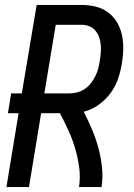

<svg xmlns="http://www.w3.org/2000/svg" viewBox="-20 -755 540 775"><path d="M6 0 55 -298H12L25 -378H68L128 -735H309Q338 -735 365.5 -728.5Q393 -722 415.5 -705.5Q438 -689 452 -665.5Q466 -642 472 -614.5Q478 -587 477.5 -557.5Q477 -528 472 -499Q467 -468 456.5 -437Q446 -406 426 -379Q406 -352 378 -332Q350 -312 318 -304Q336 -269 351 -233.5Q366 -198 376.5 -160Q387 -122 391.5 -81.5Q396 -41 390 0H299Q305 -41 299.5 -80.5Q294 -120 283 -157Q272 -194 256 -229Q240 -264 222 -298H146L97 0ZM261 -378Q277 -378 293 -382.5Q309 -387 323 -396.5Q337 -406 347.5 -420Q358 -434 365.5 -449Q373 -464 377 -480Q381 -496 383 -512Q386 -528 387 -544.5Q388 -561 386.5 -576.5Q385 -592 379.5 -606.5Q374 -621 364 -632.5Q354 -644 339.5 -649.5Q325 -655 309 -655H205L159 -378Z"/></svg>

Font: Iosevka Curly Medium Oblique
Style: Regular
Weight: 500
Italic angle: -9°
Monospace: yes
Designer: Belleve Invis
Foundry: Belleve Invis
Version: Version 11.1.0; ttfautohint (v1.8.3)